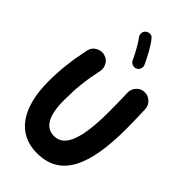

<svg xmlns="http://www.w3.org/2000/svg" viewBox="-333 -1154 1325 1325"><g transform="rotate(45 329.5 -491.5)"><path d="M163.6 -733.4C157.2 -734.9 151.4 -735.4 145.5 -735.4C129.9 -735.4 113.8 -730 96.7 -719.2C79.6 -708 68.8 -691.4 64 -668.9C50.8 -606.9 41 -549.3 35.2 -497.1C28.8 -444.3 25.9 -389.2 25.9 -331.1C25.9 -81.1 124 76.2 320.3 76.2C550.8 76.2 638.2 -117.7 638.2 -481C638.2 -532.2 635.7 -633.3 633.8 -668.5C632.3 -691.4 623.5 -710.4 606.9 -725.6C590.3 -740.7 571.3 -748 550.3 -748H546.4C523.4 -747.1 504.9 -738.3 489.7 -721.7C474.6 -705.1 466.8 -686 466.8 -664.6V-660.6C468.8 -627.4 470.2 -529.3 470.2 -481C470.2 -212.9 423.3 -90.8 320.3 -90.8C235.8 -90.8 193.8 -165 193.8 -313.5C193.8 -433.6 203.1 -518.1 228 -633.8C229.5 -640.1 230 -646 230 -652.3C230 -668 224.6 -684.1 213.9 -701.2C202.6 -717.8 186 -728.5 163.6 -733.4ZM260.3 -1049.3C242.2 -1035.2 243.7 -1018.1 243.7 -1014.2C243.7 -1004.9 246.6 -996.1 252.4 -988.3C275.9 -958 313.5 -891.1 334.5 -844.2C343.8 -823.2 365.2 -818.8 375.5 -818.8C381.3 -818.8 386.7 -819.8 392.1 -822.3C413.1 -831.5 417.5 -852.5 417.5 -863.8C417.5 -869.6 416.5 -875 414.1 -880.4C401.9 -906.7 387.7 -935.1 371.1 -964.8C354.5 -994.6 337.9 -1020.5 320.8 -1042C313.5 -1051.3 306.6 -1056.6 299.8 -1057.6C292.5 -1058.1 288.1 -1058.6 286.6 -1058.6C276.9 -1058.6 268.1 -1055.7 260.3 -1049.3Z"/></g></svg>

Font: Mikhak Black
Style: Regular
Weight: 900
Designer: Amin Abedi
Version: Version 3.2